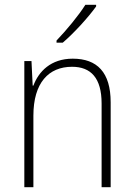

<svg xmlns="http://www.w3.org/2000/svg" viewBox="-20 -785 562 805"><path d="M383 -758V-765H338C309 -719 259 -659 217 -615V-606H243C290 -646 351 -713 383 -758ZM285 -539C193 -539 142 -485 120 -426H117L112 -529H82V0H120V-300C120 -438 184 -505 282 -505C361 -505 406 -458 406 -351V0H444V-356C444 -482 387 -539 285 -539Z"/></svg>

Font: Noto Sans Thai SemCond ExtLt
Style: Regular
Weight: 200
Width: 4
Designer: Monotype Design Team
Foundry: Monotype Imaging Inc.
Version: Version 2.002